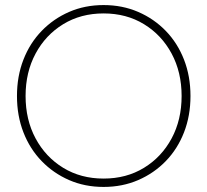

<svg xmlns="http://www.w3.org/2000/svg" viewBox="-20 -729 819 758"><path d="M47 -350Q47 -428 72.5 -493.5Q98 -559 144.5 -607Q191 -655 253 -682Q315 -709 389 -709Q463 -709 525.5 -682Q588 -655 634.5 -607Q681 -559 706.5 -493.5Q732 -428 732 -350Q732 -272 706.5 -206.5Q681 -141 634.5 -93Q588 -45 525.5 -18Q463 9 389 9Q315 9 253 -18Q191 -45 144.5 -93Q98 -141 72.5 -206.5Q47 -272 47 -350ZM81 -350Q81 -256 120.5 -182.5Q160 -109 229.5 -66.5Q299 -24 389 -24Q479 -24 548.5 -66.5Q618 -109 657.5 -182.5Q697 -256 697 -350Q697 -444 657.5 -517.5Q618 -591 548.5 -633.5Q479 -676 389 -676Q299 -676 229.5 -633.5Q160 -591 120.5 -517.5Q81 -444 81 -350Z"/></svg>

Font: Jost* Thin
Style: Regular
Weight: 200
Version: Version 3.7